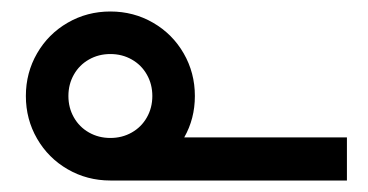

<svg xmlns="http://www.w3.org/2000/svg" viewBox="-20 -313 640 334"><path d="M25 -146Q25 -186.5 44.5 -220.2Q64 -254 97.8 -273.5Q131.5 -293 172 -293Q212.5 -293 246.2 -273.5Q280 -254 299.5 -220.2Q319 -186.5 319 -146Q319 -106.5 300.5 -74H583.5V1H174H172Q131.5 1 97.8 -18.5Q64 -38 44.5 -71.8Q25 -105.5 25 -146ZM172 -73Q192.5 -73 209.2 -82.5Q226 -92 235.5 -108.8Q245 -125.5 245 -146Q245 -166.5 235.5 -183.2Q226 -200 209.2 -209.5Q192.5 -219 172 -219Q151.5 -219 134.8 -209.5Q118 -200 108.5 -183.2Q99 -166.5 99 -146Q99 -125.5 108.5 -108.8Q118 -92 134.8 -82.5Q151.5 -73 172 -73Z"/></svg>

Font: JuliaMono Medium
Style: Italic
Weight: 500
Italic angle: -9°
Monospace: yes
Designer: cormullion
Foundry: corm
Version: Version 0.054; ttfautohint (v1.8.4)